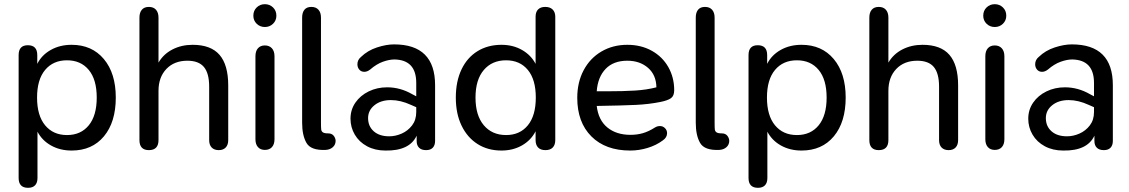

<svg xmlns="http://www.w3.org/2000/svg" viewBox="-20 -710 5393 917"><path d="M69 140V-447Q69 -494 113 -494Q158 -494 158 -447V-405Q179 -447 222.5 -471.5Q266 -496 322 -496Q419 -496 476 -428Q533 -360 533 -244Q533 -127 476.5 -59Q420 9 322 9Q267 9 224 -15Q181 -39 159 -81V140Q159 163 147.5 175Q136 187 114 187Q69 187 69 140ZM442 -244Q442 -330 404 -376Q366 -422 300 -422Q234 -422 195.5 -376Q157 -330 157 -244Q157 -158 195.5 -111.5Q234 -65 300 -65Q366 -65 404 -111.5Q442 -158 442 -244Z M646 -41V-626Q646 -650 657.5 -663.5Q669 -677 691 -677Q713 -677 725 -663.5Q737 -650 737 -626V-411Q761 -452 804 -474Q847 -496 900 -496Q987 -496 1028.5 -448Q1070 -400 1070 -302V-41Q1070 -18 1058 -5.5Q1046 7 1025 7Q1003 7 991 -5.5Q979 -18 979 -41V-296Q979 -360 954 -390Q929 -420 875 -420Q812 -420 774.5 -380.5Q737 -341 737 -276V-41Q737 7 691 7Q646 7 646 -41Z M1200 -45V-441Q1200 -466 1212 -479.5Q1224 -493 1245 -493Q1266 -493 1278.5 -479.5Q1291 -466 1291 -441V-45Q1291 -21 1279 -7.5Q1267 6 1245 6Q1224 6 1212 -7.5Q1200 -21 1200 -45ZM1190 -635Q1190 -659 1206 -674.5Q1222 -690 1245 -690Q1268 -690 1284 -674.5Q1300 -659 1300 -635Q1300 -612 1284 -596.5Q1268 -581 1245 -581Q1222 -581 1206 -596.5Q1190 -612 1190 -635Z M1535 6Q1465 9 1444 -27Q1423 -63 1423 -124V-626Q1423 -650 1434 -663.5Q1445 -677 1467 -677Q1489 -677 1501 -663.5Q1513 -650 1513 -626V-126Q1513 -101 1514 -92Q1515 -83 1522 -78Q1529 -73 1547 -73Q1564 -73 1573 -62.5Q1582 -52 1583 -38Q1583 -19 1569.5 -7Q1556 5 1535 6Z M1654 -143Q1654 -186 1677.5 -220Q1701 -254 1741 -273.5Q1781 -293 1829 -293Q1892 -293 1949 -260L1968 -250V-314Q1968 -424 1864 -426Q1839 -426 1808.5 -415Q1778 -404 1748 -378Q1734 -367 1720 -367Q1705 -367 1696 -377.5Q1687 -388 1687 -403Q1687 -424 1704 -438Q1736 -469 1780.5 -483.5Q1825 -498 1862 -498Q2058 -498 2058 -303V-37Q2058 -16 2047 -4.5Q2036 7 2015 7Q1993 7 1981.5 -4.5Q1970 -16 1970 -36V-62Q1936 11 1821 9Q1771 9 1733 -11.5Q1695 -32 1674.5 -67Q1654 -102 1654 -143ZM1839 -59Q1869 -59 1898.5 -72Q1928 -85 1948 -111Q1968 -137 1968 -175V-198L1943 -209Q1893 -232 1847 -232Q1799 -232 1768.5 -207.5Q1738 -183 1738 -146Q1738 -107 1765 -83Q1792 -59 1839 -59Z M2157 -244Q2157 -321 2184 -378Q2211 -435 2260.5 -465.5Q2310 -496 2375 -496Q2430 -496 2473 -471.5Q2516 -447 2538 -405V-630Q2538 -653 2550 -665Q2562 -677 2584 -677Q2607 -677 2619.5 -664.5Q2632 -652 2632 -630V-41Q2632 -18 2620 -5.5Q2608 7 2585 7Q2562 7 2550 -5.5Q2538 -18 2538 -41V-83Q2516 -40 2473 -15.5Q2430 9 2375 9Q2310 9 2261 -22Q2212 -53 2184.5 -110Q2157 -167 2157 -244ZM2539 -244Q2539 -330 2501 -376Q2463 -422 2397 -422Q2330 -422 2290.5 -375.5Q2251 -329 2251 -244Q2251 -159 2290.5 -112Q2330 -65 2397 -65Q2463 -65 2501 -111.5Q2539 -158 2539 -244Z M2737 -243Q2737 -317 2767.5 -374.5Q2798 -432 2852.5 -464Q2907 -496 2976 -496Q3042 -496 3093 -467.5Q3144 -439 3172 -389.5Q3200 -340 3200 -279Q3200 -252 3184.5 -241Q3169 -230 3134 -223Q3079 -212 3017 -209Q2955 -206 2830 -204Q2838 -136 2881 -101Q2924 -66 2991 -66Q3023 -66 3050.5 -74Q3078 -82 3108 -101Q3119 -108 3132 -108Q3146 -108 3156 -98Q3166 -88 3166 -74Q3166 -53 3145 -39Q3114 -16 3073 -3.5Q3032 9 2990 9Q2872 9 2804.5 -58.5Q2737 -126 2737 -243ZM2878 -274Q2958 -274 3013.5 -277.5Q3069 -281 3115 -293Q3114 -352 3075 -386Q3036 -420 2976 -420Q2910 -420 2872.5 -381Q2835 -342 2830 -274Z M3415 6Q3345 9 3324 -27Q3303 -63 3303 -124V-626Q3303 -650 3314 -663.5Q3325 -677 3347 -677Q3369 -677 3381 -663.5Q3393 -650 3393 -626V-126Q3393 -101 3394 -92Q3395 -83 3402 -78Q3409 -73 3427 -73Q3444 -73 3453 -62.5Q3462 -52 3463 -38Q3463 -19 3449.5 -7Q3436 5 3415 6Z M3555 140V-447Q3555 -494 3599 -494Q3644 -494 3644 -447V-405Q3665 -447 3708.5 -471.5Q3752 -496 3808 -496Q3905 -496 3962 -428Q4019 -360 4019 -244Q4019 -127 3962.5 -59Q3906 9 3808 9Q3753 9 3710 -15Q3667 -39 3645 -81V140Q3645 163 3633.5 175Q3622 187 3600 187Q3555 187 3555 140ZM3928 -244Q3928 -330 3890 -376Q3852 -422 3786 -422Q3720 -422 3681.5 -376Q3643 -330 3643 -244Q3643 -158 3681.5 -111.5Q3720 -65 3786 -65Q3852 -65 3890 -111.5Q3928 -158 3928 -244Z M4132 -41V-626Q4132 -650 4143.5 -663.5Q4155 -677 4177 -677Q4199 -677 4211 -663.5Q4223 -650 4223 -626V-411Q4247 -452 4290 -474Q4333 -496 4386 -496Q4473 -496 4514.5 -448Q4556 -400 4556 -302V-41Q4556 -18 4544 -5.5Q4532 7 4511 7Q4489 7 4477 -5.5Q4465 -18 4465 -41V-296Q4465 -360 4440 -390Q4415 -420 4361 -420Q4298 -420 4260.5 -380.5Q4223 -341 4223 -276V-41Q4223 7 4177 7Q4132 7 4132 -41Z M4686 -45V-441Q4686 -466 4698 -479.5Q4710 -493 4731 -493Q4752 -493 4764.5 -479.5Q4777 -466 4777 -441V-45Q4777 -21 4765 -7.5Q4753 6 4731 6Q4710 6 4698 -7.5Q4686 -21 4686 -45ZM4676 -635Q4676 -659 4692 -674.5Q4708 -690 4731 -690Q4754 -690 4770 -674.5Q4786 -659 4786 -635Q4786 -612 4770 -596.5Q4754 -581 4731 -581Q4708 -581 4692 -596.5Q4676 -612 4676 -635Z M4891 -143Q4891 -186 4914.5 -220Q4938 -254 4978 -273.5Q5018 -293 5066 -293Q5129 -293 5186 -260L5205 -250V-314Q5205 -424 5101 -426Q5076 -426 5045.5 -415Q5015 -404 4985 -378Q4971 -367 4957 -367Q4942 -367 4933 -377.5Q4924 -388 4924 -403Q4924 -424 4941 -438Q4973 -469 5017.5 -483.5Q5062 -498 5099 -498Q5295 -498 5295 -303V-37Q5295 -16 5284 -4.5Q5273 7 5252 7Q5230 7 5218.5 -4.5Q5207 -16 5207 -36V-62Q5173 11 5058 9Q5008 9 4970 -11.5Q4932 -32 4911.5 -67Q4891 -102 4891 -143ZM5076 -59Q5106 -59 5135.5 -72Q5165 -85 5185 -111Q5205 -137 5205 -175V-198L5180 -209Q5130 -232 5084 -232Q5036 -232 5005.5 -207.5Q4975 -183 4975 -146Q4975 -107 5002 -83Q5029 -59 5076 -59Z"/></svg>

Font: SN Pro
Style: Regular
Weight: 400
Designer: Tobias Whetton
Foundry: Supernotes
Version: Version 1.003